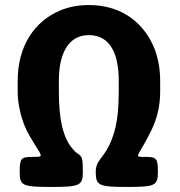

<svg xmlns="http://www.w3.org/2000/svg" viewBox="-20 -740 711 760"><path d="M614 -378V-420C614 -464 607 -504 594 -541C556 -642 469 -720 332 -720C290 -720 252 -713 217 -698C118 -656 50 -560 50 -420V-378C50 -352 53 -327 59 -302C67 -264 81 -229 99 -199C146 -118 159 -119 111 -119C63 -119 58 -114 58 -59C58 -5 69 0 183 0C297 0 308 -6 308 -60C308 -115 305 -120 288 -132C281 -136 275 -142 270 -148C225 -196 213 -282 213 -378V-421C213 -519 245 -601 332 -601C420 -601 450 -520 450 -421V-378C450 -322 446 -266 433 -220C402 -112 359 -115 359 -60C359 -6 370 0 482 0C594 0 605 -5 605 -59C605 -114 600 -119 553 -119C505 -119 527 -117 580 -226C601 -269 614 -319 614 -378Z"/></svg>

Font: Asimov Print
Style: A
Weight: 500
Designer: Google
Version: Version 2.000980: 2014